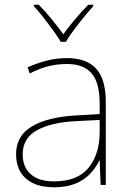

<svg xmlns="http://www.w3.org/2000/svg" viewBox="-20 -783 551 813"><path d="M264 -537Q346 -537 387 -492.5Q428 -448 428 -350V0H406L402 -103H400Q386 -73 361.5 -47Q337 -21 299.5 -5.5Q262 10 208 10Q155 10 119.5 -7.5Q84 -25 66 -56Q48 -87 48 -129Q48 -208 114.5 -247.5Q181 -287 299 -294L402 -300V-343Q402 -433 368 -472.5Q334 -512 264 -512Q224 -512 186.5 -503Q149 -494 106 -472L97 -498Q137 -516 178.5 -526.5Q220 -537 264 -537ZM301 -270Q199 -265 137.5 -232Q76 -199 76 -129Q76 -76 110 -45.5Q144 -15 208 -15Q308 -15 354.5 -72Q401 -129 402 -220V-275ZM237 -606Q225 -627 205 -654.5Q185 -682 163.5 -709.5Q142 -737 123 -757V-763H144Q172 -735 199.5 -701Q227 -667 248 -638Q269 -667 297.5 -701Q326 -735 354 -763H375V-757Q357 -737 334.5 -709.5Q312 -682 291.5 -654.5Q271 -627 259 -606Z"/></svg>

Font: Noto Sans Hebrew Thin
Style: Regular
Weight: 250
Designer: Monotype Design Team
Foundry: Monotype Imaging Inc.
Version: Version 2.003